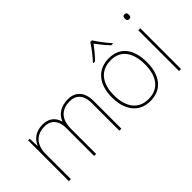

<svg xmlns="http://www.w3.org/2000/svg" viewBox="-62 -1256 1759 1759"><g transform="rotate(-45 817.0 -376.5)"><path d="M614 -538C519 -538 460 -494 435 -429H433C415 -500 360 -538 287 -538C185 -538 138 -481 117 -432H115L111 -528H90V0H116V-325C116 -459 194 -513 287 -513C360 -513 417 -467 417 -360V0H443V-325C443 -459 514 -513 614 -513C687 -513 744 -467 744 -360V0H770V-361C770 -482 704 -538 614 -538Z M1152 -763H1130C1106 -722 1051 -653 1014 -612V-606H1035C1072 -643 1113 -693 1141 -731C1169 -693 1208 -643 1245 -606H1266V-612C1229 -653 1176 -722 1152 -763ZM1367 -264C1367 -417 1303 -538 1144 -538C997 -538 911 -432 911 -264C911 -107 986 10 1138 10C1295 10 1367 -109 1367 -264ZM938 -264C938 -420 1012 -513 1144 -513C1285 -513 1340 -402 1340 -264C1340 -119 1278 -15 1138 -15C1003 -15 938 -117 938 -264Z M1530 -721C1510 -721 1505 -706 1505 -690C1505 -673 1510 -659 1530 -659C1554 -659 1557 -673 1557 -690C1557 -706 1554 -721 1530 -721ZM1543 -528H1517V0H1543Z"/></g></svg>

Font: Noto Kufi Arabic Thin
Style: Regular
Weight: 100
Designer: Monotype Design Team, David Williams, Khaled Hosny
Foundry: Google LLC
Version: Version 2.109